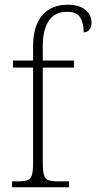

<svg xmlns="http://www.w3.org/2000/svg" viewBox="-20 -792 407 812"><path d="M31 0V-25H55Q81 -25 95 -29.5Q109 -34 114.5 -50.5Q120 -67 120 -103V-506H35V-536H120V-597Q120 -682 158.5 -727Q197 -772 266 -772Q315 -772 341 -750.5Q367 -729 367 -698Q367 -677 357.5 -666Q348 -655 334 -655Q334 -692 320 -717Q306 -742 263 -742Q211 -742 186 -703.5Q161 -665 161 -599V-536H293V-506H161V-103Q161 -67 166.5 -50.5Q172 -34 186 -29.5Q200 -25 227 -25H272V0Z"/></svg>

Font: Noto Serif SemiCondensed ExtraLight
Style: Regular
Weight: 200
Width: 4
Designer: Monotype Design Team
Foundry: Monotype Imaging Inc.
Version: Version 2.014